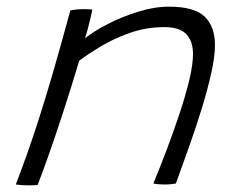

<svg xmlns="http://www.w3.org/2000/svg" viewBox="-20 -550 705 577"><path d="M93 6Q86.5 6.5 78.8 6.8Q71 7 63.5 7Q54.5 7 44.8 6.2Q35 5.5 27.5 4.5Q43.5 -37.5 60.2 -84.2Q77 -131 96.2 -190.8Q115.5 -250.5 138.8 -330.5Q162 -410.5 191.5 -519Q199.5 -520.5 210 -521.5Q220.5 -522.5 232.5 -522.5Q239 -522.5 246 -522.2Q253 -522 257.5 -521Q256.5 -515 252.5 -498.2Q248.5 -481.5 243.8 -463.2Q239 -445 235.5 -435Q261.5 -456 304.2 -478Q347 -500 395.8 -515Q444.5 -530 488 -530Q564 -530 595 -500Q626 -470 626 -414.5Q626 -380.5 615.2 -331.8Q604.5 -283 587 -226Q569.5 -169 548.8 -110.5Q528 -52 508.5 1.5Q503 2.5 493.8 3.5Q484.5 4.5 474 4.5Q454.5 4.5 441 1.5Q461 -47.5 481.8 -102.2Q502.5 -157 520.2 -210.5Q538 -264 549 -310.2Q560 -356.5 560 -388Q560 -426 540 -447.2Q520 -468.5 474 -468.5Q419 -468.5 369.2 -450.8Q319.5 -433 280.5 -409.2Q241.5 -385.5 218 -367.5Q192 -280 167.2 -204.8Q142.5 -129.5 123 -75Q103.5 -20.5 93 6Z"/></svg>

Font: Grandstander ExtraLight
Style: Italic
Weight: 200
Italic angle: -15°
Designer: Tyler Finck
Foundry: Etcetera Type Co
Version: Version 1.200; ttfautohint (v1.8.3)